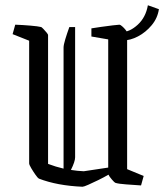

<svg xmlns="http://www.w3.org/2000/svg" viewBox="-20 -702 625 731"><path d="M91 -547 28 -572 38 -608Q66 -607 95.5 -604.5Q125 -602 137 -599Q139 -598 145.5 -591.5Q152 -585 157.5 -578Q163 -571 163 -569V-78Q192 -67 222 -60V-521Q222 -531 228.5 -552.5Q235 -574 244 -599H266V-103Q266 -87 250 -55Q275 -51 299 -50L392 -64V-552L328 -563V-594Q340 -596 364 -599.5Q388 -603 409.5 -605.5Q431 -608 435 -608Q438 -608 445 -602Q452 -596 458 -588.5Q464 -581 464 -578V-58L527 -32L517 4Q489 2 460 0Q431 -2 419 -6Q416 -7 406 -18.5Q396 -30 393 -37Q376 -27 354.5 -16.5Q333 -6 316 1.5Q299 9 294 9Q198 5 128 -22Q124 -24 115.5 -36Q107 -48 99 -61.5Q91 -75 91 -80ZM448 -548 444 -580Q474 -580 504.5 -608Q535 -636 543 -682L585 -667Q580 -633 557.5 -606Q535 -579 505.5 -563.5Q476 -548 448 -548Z"/></svg>

Font: Grenze Gotisch Light
Style: Regular
Weight: 300
Designer: Renata Polastri
Foundry: Omnibus-Type
Version: Version 1.001